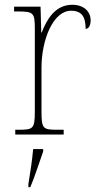

<svg xmlns="http://www.w3.org/2000/svg" viewBox="-20 -564 413 805"><path d="M44 0H247V-20H221C160 -20 154 -24 154 -97V-280C154 -398 203 -519 278 -519C323 -519 339 -493 339 -443C353 -443 360 -459 360 -479C360 -515 332 -544 283 -544C211 -544 176 -482 155 -428H153L150 -536H39V-516H51C121 -516 126 -512 126 -441V-97C126 -24 119 -20 59 -20H44ZM99 208V221H107C124 182 146 113 161 71V61H119C115 108 107 158 99 208Z"/></svg>

Font: Noto Serif Devanagari SemiCondensed Thin
Style: Regular
Weight: 100
Width: 4
Designer: Universal Thirst, Indian Type Foundry and the Monotype Design Team
Foundry: Monotype Imaging Inc.
Version: Version 2.004